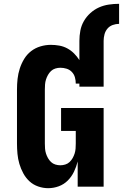

<svg xmlns="http://www.w3.org/2000/svg" viewBox="-20 -978 644 1006"><path d="M396 -764Q396 -791 401 -817.5Q406 -844 419.5 -867.5Q433 -891 453.5 -909.5Q474 -928 498.5 -939Q523 -950 550 -954Q577 -958 604 -958V-853Q587 -853 570.5 -847Q554 -841 543 -828Q532 -815 527.5 -798Q523 -781 523 -764ZM232 8Q206 8 180 -1Q154 -10 134.5 -28Q115 -46 102 -70Q89 -94 81.5 -119.5Q74 -145 71.5 -172Q69 -199 69 -226V-509Q69 -537 72 -564.5Q75 -592 83.5 -618.5Q92 -645 106.5 -669Q121 -693 143 -710Q165 -727 192 -735Q219 -743 246 -743Q269 -743 291 -739Q313 -735 332.5 -724.5Q352 -714 368 -698Q384 -682 396 -663V-764H523V-524H396V-540H377Q377 -557 372.5 -573Q368 -589 356.5 -601Q345 -613 329 -618Q313 -623 296 -623Q283 -623 270 -619Q257 -615 247.5 -606Q238 -597 231.5 -585.5Q225 -574 221 -561.5Q217 -549 216 -535.5Q215 -522 215 -509V-226Q215 -213 216 -199.5Q217 -186 221 -173.5Q225 -161 231.5 -149.5Q238 -138 247.5 -129Q257 -120 270 -116Q283 -112 296 -112Q309 -112 322 -116Q335 -120 344.5 -129Q354 -138 360.5 -149.5Q367 -161 371 -173.5Q375 -186 376 -199.5Q377 -213 377 -226V-292H300V-412H523V0H387V-132Q380 -104 367.5 -78Q355 -52 335 -32Q315 -12 288 -2Q261 8 232 8Z"/></svg>

Font: Iosevka Heavy Extended
Style: Regular
Weight: 900
Width: 7
Monospace: yes
Designer: Belleve Invis
Foundry: Belleve Invis
Version: Version 32.5.0; ttfautohint (v1.8.4)